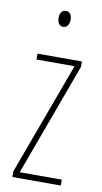

<svg xmlns="http://www.w3.org/2000/svg" viewBox="-84 -764 426 804"><g transform="rotate(10 129.0 -362.0)"><path d="M130 -724C110 -724 104 -706 104 -690C104 -672 112 -656 129 -656C145 -656 155 -670 155 -691C155 -707 149 -724 130 -724ZM235 0V-25H56L232 -504V-527H43V-502H205L29 -24V0Z"/></g></svg>

Font: Noto Sans Malayalam ExtraCondensed Thin
Style: Regular
Weight: 100
Width: 2
Designer: Jelle Bosma - Monotype Design Team
Foundry: Monotype Imaging Inc.
Version: Version 2.104